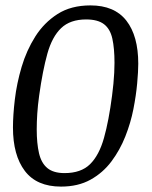

<svg xmlns="http://www.w3.org/2000/svg" viewBox="-20 -681 562 711"><path d="M206 10Q116 10 72 -48Q28 -106 28 -209Q28 -254 35 -313Q42 -372 60 -433Q78 -494 110.5 -545.5Q143 -597 193 -629Q243 -661 315 -661Q404 -661 448 -604.5Q492 -548 492 -445Q492 -417 488 -372.5Q484 -328 474 -277Q464 -226 444 -175.5Q424 -125 392.5 -83Q361 -41 315 -15.5Q269 10 206 10ZM219 -40Q280 -40 313.5 -73Q347 -106 365 -170Q383 -234 395 -327Q398 -350 400 -371Q402 -392 403 -411.5Q404 -431 404 -448Q404 -502 396 -538Q388 -574 365 -591.5Q342 -609 299 -609Q240 -609 206.5 -577Q173 -545 155.5 -482.5Q138 -420 125 -327Q120 -291 118 -260Q116 -229 116 -202Q116 -150 124.5 -113.5Q133 -77 155.5 -58.5Q178 -40 219 -40Z"/></svg>

Font: Faustina VF Beta
Style: Italic
Weight: 400
Italic angle: -8°
Designer: Alfonso Garcia
Foundry: Omnibus-Type
Version: Version 1.006